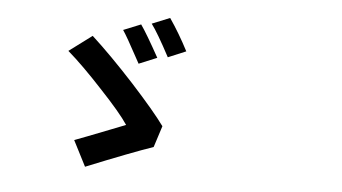

<svg xmlns="http://www.w3.org/2000/svg" viewBox="-51 -830 1601 900"><g transform="rotate(5 750.0 -379.5)"><path d="M377.9 -14.6 316.4 -134.8Q356.4 -149.4 480.5 -198.2Q534.2 -219.7 552.7 -226.6Q516.6 -281.2 418.9 -384.8Q325.2 -486.3 252.9 -548.8L360.4 -628.9Q450.2 -546.9 563.5 -423.8Q674.8 -301.8 722.7 -235.4L690.4 -134.8Q587.9 -99.6 377.9 -14.6ZM585.9 -517.6Q581.1 -526.4 569.3 -547.9Q520.5 -638.7 500 -668.9L582 -702.1Q610.4 -662.1 670.9 -552.7ZM719.7 -559.6Q661.1 -669.9 630.9 -710L714.8 -744.1Q761.7 -675.8 803.7 -594.7Z"/></g></svg>

Font: Bpmf GenYo Gothic B
Style: B
Weight: 700
Foundry: But Ko
Version: Version 1.320